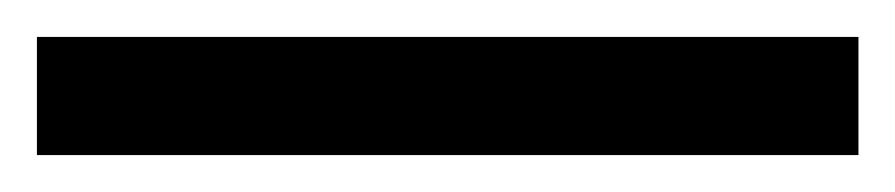

<svg xmlns="http://www.w3.org/2000/svg" viewBox="-22 67 485 104"><path d="M443 151H-2V87H443Z"/></svg>

Font: Noto Sans SemiCondensed
Style: Regular
Weight: 400
Width: 4
Version: Version 2.013